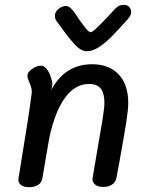

<svg xmlns="http://www.w3.org/2000/svg" viewBox="-20 -777 601 798"><path d="M513 -349Q513 -321 504.5 -267Q496 -213 478 -114Q479 -117 464 -38Q461 -20 446 -10Q431 0 409 0Q386 0 374 -11Q362 -22 365 -38L386 -162Q398 -229 406 -279.5Q414 -330 414 -349Q414 -389 399 -408.5Q384 -428 351 -428Q303 -428 267 -390.5Q231 -353 207 -284Q189 -234 180 -176Q173 -138 156 -36Q153 -18 138.5 -8.5Q124 1 101 1Q77 1 65.5 -9.5Q54 -20 57 -36L69 -111Q100 -297 111 -384Q112 -389 112 -398Q112 -409 107.5 -421Q103 -433 97 -447Q96 -450 95 -453.5Q94 -457 94 -462Q94 -477 113.5 -490.5Q133 -504 149 -504Q167 -504 180 -482Q187 -471 193 -451Q199 -431 197 -421L193 -403Q250 -510 363 -510Q433 -510 473 -468Q513 -426 513 -349ZM525 -727Q525 -718 521.5 -712Q518 -706 509 -695Q464 -645 440.5 -621.5Q417 -598 391 -581Q365 -564 340 -564Q317 -564 291 -592Q265 -620 233 -665Q224 -678 216 -688Q208 -698 208 -713Q209 -728 223.5 -740Q238 -752 253 -752Q262 -752 269.5 -746.5Q277 -741 286 -730Q316 -685 332.5 -664Q349 -643 357 -643Q364 -643 389 -667.5Q414 -692 460 -742Q474 -757 495 -757Q508 -757 516.5 -748.5Q525 -740 525 -727Z"/></svg>

Font: Mali Medium
Style: Italic
Weight: 500
Italic angle: -10°
Version: Version 1.000; ttfautohint (v1.6)